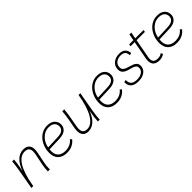

<svg xmlns="http://www.w3.org/2000/svg" viewBox="263 -1753 2918 2918"><g transform="rotate(-45 1721.5 -294.5)"><path d="M39 0 96 -323Q112 -415 118 -492H158Q155 -453 147 -396.5Q139 -340 122 -274Q207 -502 366 -502Q441 -502 472.5 -453Q504 -404 484 -309L448 -131Q436 -70 436 0H394Q394 -62 407 -131L443 -305Q460 -389 439 -426.5Q418 -464 355 -464Q260 -464 189 -349.5Q118 -235 79 0Z M804 7Q711 7 659 -42.5Q607 -92 607 -185Q607 -247 626.5 -304Q646 -361 682 -406Q718 -451 768 -476.5Q818 -502 878 -502Q956 -502 999 -463.5Q1042 -425 1042 -363Q1042 -305 1000 -268Q958 -231 872 -227L649 -219Q638 -125 680 -78Q722 -31 806 -31Q854 -31 898 -49Q942 -67 976 -110L1001 -86Q966 -41 916.5 -17Q867 7 804 7ZM656 -261 655 -255 864 -263Q940 -266 971.5 -293Q1003 -320 1003 -362Q1003 -409 971 -438Q939 -467 876 -467Q819 -467 773 -438.5Q727 -410 696.5 -363.5Q666 -317 656 -261Z M1260 7Q1191 7 1160.5 -41Q1130 -89 1146 -178L1173 -323Q1189 -412 1195 -492H1236Q1233 -452 1227 -407.5Q1221 -363 1213 -323L1188 -184Q1173 -105 1193 -68Q1213 -31 1273 -31Q1365 -31 1435.5 -146Q1506 -261 1545 -492H1583L1526 -169Q1518 -124 1513 -75.5Q1508 -27 1508 0H1468Q1469 -35 1475 -85Q1481 -135 1496 -207Q1412 7 1260 7Z M1875 7Q1782 7 1730 -42.5Q1678 -92 1678 -185Q1678 -247 1697.5 -304Q1717 -361 1753 -406Q1789 -451 1839 -476.5Q1889 -502 1949 -502Q2027 -502 2070 -463.5Q2113 -425 2113 -363Q2113 -305 2071 -268Q2029 -231 1943 -227L1720 -219Q1709 -125 1751 -78Q1793 -31 1877 -31Q1925 -31 1969 -49Q2013 -67 2047 -110L2072 -86Q2037 -41 1987.5 -17Q1938 7 1875 7ZM1727 -261 1726 -255 1935 -263Q2011 -266 2042.5 -293Q2074 -320 2074 -362Q2074 -409 2042 -438Q2010 -467 1947 -467Q1890 -467 1844 -438.5Q1798 -410 1767.5 -363.5Q1737 -317 1727 -261Z M2342 7Q2171 7 2174 -139L2212 -147Q2212 -84 2243 -56Q2274 -28 2343 -28Q2404 -28 2446 -55.5Q2488 -83 2488 -134Q2488 -163 2470.5 -179Q2453 -195 2424.5 -204.5Q2396 -214 2364.5 -222Q2333 -230 2305 -243Q2277 -256 2259 -279.5Q2241 -303 2241 -342Q2241 -392 2266 -427.5Q2291 -463 2332.5 -481.5Q2374 -500 2424 -500Q2486 -500 2522 -468.5Q2558 -437 2561 -377L2524 -369Q2520 -466 2423 -466Q2360 -466 2321 -433.5Q2282 -401 2282 -347Q2282 -315 2299.5 -297Q2317 -279 2345 -268.5Q2373 -258 2404.5 -249.5Q2436 -241 2464 -229Q2492 -217 2510 -196Q2528 -175 2528 -139Q2528 -93 2503 -60.5Q2478 -28 2435.5 -10.5Q2393 7 2342 7Z M2786 7Q2711 7 2678.5 -36.5Q2646 -80 2660 -157L2716 -457H2627L2633 -492H2723L2742 -596H2783L2763 -492H2942L2936 -457H2757L2700 -151Q2678 -31 2789 -31Q2814 -31 2835.5 -37Q2857 -43 2879 -59L2893 -27Q2873 -10 2845 -1.5Q2817 7 2786 7Z M3167 7Q3074 7 3022 -42.5Q2970 -92 2970 -185Q2970 -247 2989.5 -304Q3009 -361 3045 -406Q3081 -451 3131 -476.5Q3181 -502 3241 -502Q3319 -502 3362 -463.5Q3405 -425 3405 -363Q3405 -305 3363 -268Q3321 -231 3235 -227L3012 -219Q3001 -125 3043 -78Q3085 -31 3169 -31Q3217 -31 3261 -49Q3305 -67 3339 -110L3364 -86Q3329 -41 3279.5 -17Q3230 7 3167 7ZM3019 -261 3018 -255 3227 -263Q3303 -266 3334.5 -293Q3366 -320 3366 -362Q3366 -409 3334 -438Q3302 -467 3239 -467Q3182 -467 3136 -438.5Q3090 -410 3059.5 -363.5Q3029 -317 3019 -261Z"/></g></svg>

Font: Livvic ExtraLight
Style: Italic
Weight: 275
Italic angle: -10°
Designer: Jacques Le Bailly, Baron von Fonthausen
Version: Version 1.001; ttfautohint (v1.8.2)